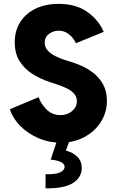

<svg xmlns="http://www.w3.org/2000/svg" viewBox="-20 -748 621 1017"><path d="M300.8 7.8Q238.3 7.8 182.9 -16.4Q127.4 -40.5 87.6 -80.6Q47.9 -120.6 32.2 -169.4L184.6 -233.4Q196.3 -198.7 226.3 -168.5Q256.3 -138.2 300.8 -138.2Q335.9 -138.2 361.6 -159.4Q387.2 -180.7 387.2 -211.4Q387.2 -235.4 372.6 -251.7Q357.9 -268.1 335.2 -279.3Q312.5 -290.5 288.1 -298.6Q263.7 -306.6 244.6 -313Q195.8 -329.1 153.3 -355.5Q110.8 -381.8 84.5 -422.9Q58.1 -463.9 58.1 -523.9Q58.1 -585 86.9 -630.6Q115.7 -676.3 168 -701.9Q220.2 -727.5 290 -727.5Q383.3 -727.5 443.4 -684.3Q503.4 -641.1 529.3 -579.1L381.8 -519Q377 -532.2 364.5 -547.6Q352.1 -563 333.5 -574.2Q314.9 -585.4 291 -585.4Q262.7 -585.4 239.7 -568.6Q216.8 -551.8 216.8 -522Q216.8 -497.6 232.9 -480.2Q249 -462.9 272.9 -450.9Q296.9 -439 320.8 -431.2Q344.7 -423.3 360.4 -418.9Q380.9 -412.6 411.9 -399.2Q442.9 -385.7 473.6 -362.3Q504.4 -338.9 525.1 -302.7Q545.9 -266.6 546.4 -214.8Q546.4 -153.3 514.6 -102.8Q482.9 -52.2 427.2 -22.2Q371.6 7.8 300.8 7.8ZM221.2 249.5V174.8Q274.9 176.3 298.6 165Q322.3 153.8 322.3 134.8Q322.3 120.6 303.2 110.6Q284.2 100.6 248.5 97.7L280.8 0H347.2L329.1 49.8Q367.2 59.6 390.1 82.8Q413.1 106 413.1 142.1Q413.1 190.4 367.4 220.7Q321.8 251 221.2 249.5Z"/></svg>

Font: Reddit Sans ExtraBold
Style: Regular
Weight: 800
Designer: Stephen Hutchings
Foundry: Reddit
Version: Version 1.014; ttfautohint (v1.8.4.7-5d5b)